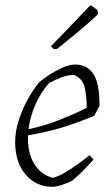

<svg xmlns="http://www.w3.org/2000/svg" viewBox="-20 -706 427 735"><path d="M180 9Q118 9 78 -38Q38 -85 38 -162Q38 -202 51 -243.5Q64 -285 84.5 -322.5Q105 -360 129 -390Q147 -406 172.5 -422Q198 -438 223 -448.5Q248 -459 268 -459Q312 -459 336.5 -424.5Q361 -390 361 -301L341 -263Q292 -242 231 -222Q170 -202 87 -188Q87 -182 87 -175Q87 -118 111.5 -78Q136 -38 182 -25Q202 -30 227 -44.5Q252 -59 277 -77Q302 -95 323 -112L338 -95Q324 -79 301 -55.5Q278 -32 256 -14Q235 -4 215 2.5Q195 9 180 9ZM168 -388Q137 -354 116 -306.5Q95 -259 89 -211Q152 -225 206.5 -246.5Q261 -268 312 -293Q312 -332 305 -368Q298 -404 264 -419Q242 -420 216 -410Q190 -400 168 -388ZM186 -518 175 -529 215 -570 321 -681 326 -686Q333 -684 353 -667L355 -653Q355 -651 332.5 -630.5Q310 -610 274 -580Q238 -550 199 -519Z"/></svg>

Font: Labrada Lght
Style: Italic
Weight: 300
Italic angle: -7°
Designer: Mercedes Jáuregui
Foundry: Omnibus-Type Team
Version: Version 1.000; ttfautohint (v1.8.4.7-5d5b)